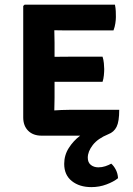

<svg xmlns="http://www.w3.org/2000/svg" viewBox="-20 -568 560 806"><path d="M447 119Q458 128.5 466.2 144.5Q474.5 160.5 475.5 180Q457 195 427 206.2Q397 217.5 363.5 217.5Q313.5 217.5 281.5 192Q249.5 166.5 249.5 120Q249.5 83.5 268.8 53.2Q288 23 316.5 1.5H154.5Q119 1.5 98.2 -19.2Q77.5 -40 77.5 -75V-543L83.5 -548.5H462.5Q465.5 -534 466 -521Q466.5 -508 466.5 -496.5Q466.5 -485 464.2 -470Q462 -455 456.5 -440.5H268.5Q258.5 -440.5 242 -440.5Q225.5 -440.5 208 -441Q208 -427 208.5 -415.5Q209 -404 209 -388.5V-329.5Q226 -329.5 242.5 -329.8Q259 -330 268.5 -330H410.5Q414.5 -318 416 -303Q417.5 -288 417.5 -278Q417.5 -266.5 416 -251.5Q414.5 -236.5 410.5 -224.5H268.5Q259 -224.5 242.5 -224.5Q226 -224.5 209 -224.5V-157.5Q209 -142 208.5 -130.8Q208 -119.5 208 -105V-104.5Q223 -105.5 237.5 -106.2Q252 -107 272.5 -107H480.5Q480.5 -58 469.5 -35.8Q458.5 -13.5 434.5 -4.5Q390.5 13.5 369.5 40.8Q348.5 68 348.5 94Q348.5 114 361.2 124.2Q374 134.5 393 134.5Q408 134.5 422.2 129.8Q436.5 125 447 119Z"/></svg>

Font: Signika SC SemiBold
Style: Regular
Weight: 600
Designer: Anna Giedryś
Foundry: Anna Giedryś
Version: Version 2.000; ttfautohint (v1.8.3) -l 8 -r 50 -G 200 -x 9 -